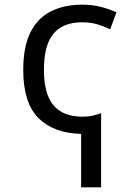

<svg xmlns="http://www.w3.org/2000/svg" viewBox="-20 -566 603 826"><path d="M329 10Q210 7 145 -58.5Q80 -124 80 -265Q80 -365 111 -427Q142 -489 199.5 -517.5Q257 -546 334 -546Q378 -546 415.5 -536Q453 -526 481 -513L454 -440Q427 -453 398.5 -461.5Q370 -470 333 -470Q251 -470 210 -421Q169 -372 169 -266Q169 -161 210.5 -112.5Q252 -64 335 -64Q361 -64 379 -68.5Q397 -73 415 -79V240H329Z"/></svg>

Font: Noto Sans Mono SemiCondensed
Style: Regular
Weight: 400
Width: 4
Designer: Monotype Design Team
Foundry: Monotype Imaging Inc.
Version: Version 2.014